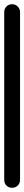

<svg xmlns="http://www.w3.org/2000/svg" viewBox="-20 -890 115 910"><path d="M0 -38H75V-833H0ZM38 -75Q21 -75 10.5 -64Q0 -53 0 -38Q0 -21 10.5 -10.5Q21 0 38 0Q53 0 64 -10.5Q75 -21 75 -38Q75 -53 64 -64Q53 -75 38 -75ZM38 -870Q21 -870 10.5 -859Q0 -848 0 -833Q0 -816 10.5 -805.5Q21 -795 38 -795Q53 -795 64 -805.5Q75 -816 75 -833Q75 -848 64 -859Q53 -870 38 -870Z"/></svg>

Font: Wavefont Medium
Style: Regular
Weight: 500
Version: Version 3.004;gftools[0.9.33]